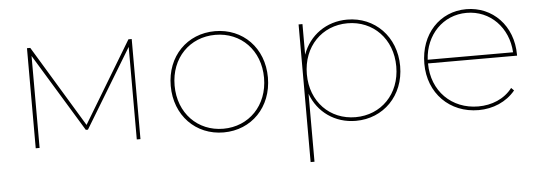

<svg xmlns="http://www.w3.org/2000/svg" viewBox="-48 -657 2776 988"><g transform="rotate(-5 1340.5 -163.0)"><path d="M137 -475 382 -72H393L639 -478V0H658V-517H641L388 -97L134 -517H117V0H137Z M1088 3C1232 3 1339 -106 1339 -259C1339 -412 1232 -520 1088 -520C944 -520 837 -412 837 -259C837 -106 944 3 1088 3ZM1088 -16C956 -16 857 -116 857 -259C857 -402 956 -501 1088 -501C1220 -501 1319 -402 1319 -259C1319 -116 1220 -16 1088 -16Z M1771 -16C1639 -16 1540 -115 1540 -258C1540 -401 1639 -501 1771 -501C1903 -501 2002 -401 2002 -258C2002 -115 1903 -16 1771 -16ZM1540 -157C1575 -60 1663 3 1771 3C1913 3 2022 -105 2022 -258C2022 -411 1913 -520 1771 -520C1663 -520 1575 -457 1540 -359V-517H1520V194H1540Z M2166 -278C2173 -406 2264 -501 2386 -501C2508 -501 2600 -406 2607 -278ZM2405 3C2479 3 2549 -26 2595 -82L2581 -96C2540 -42 2474 -16 2405 -16C2268 -16 2166 -116 2166 -259H2626V-264C2626 -414 2522 -520 2386 -520C2249 -520 2147 -412 2147 -259C2147 -106 2256 3 2405 3Z"/></g></svg>

Font: Montserrat-Alt1 Thin
Style: Regular
Weight: 100
Designer: Differentunic
Foundry: Differentunic
Version: Version 7.222